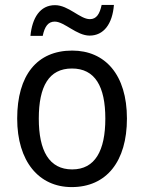

<svg xmlns="http://www.w3.org/2000/svg" viewBox="-20 -752 586 782"><path d="M104 -606H154C162 -644 176 -664 203 -664C242 -664 292 -607 345 -607C402 -607 438 -654 444 -732H394C386 -695 373 -674 346 -674C306 -674 259 -731 204 -731C143 -731 111 -679 104 -606ZM497 -269C497 -448 408 -546 274 -546C131 -546 50 -446 50 -269C50 -95 138 10 272 10C414 10 497 -95 497 -269ZM138 -269C138 -400 179 -473 273 -473C367 -473 409 -400 409 -269C409 -138 367 -62 274 -62C180 -62 138 -138 138 -269Z"/></svg>

Font: Noto Sans Devanagari UI SemiCondensed
Style: Regular
Weight: 400
Width: 4
Designer: Jelle Bosma - Monotype Design Team
Foundry: Monotype Imaging Inc.
Version: Version 2.004